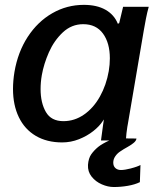

<svg xmlns="http://www.w3.org/2000/svg" viewBox="-20 -578 640 790"><path d="M33.5 -212Q33.5 -245.5 39.5 -282Q53.5 -364 94.2 -426.5Q135 -489 195 -523.5Q255 -558 325 -558Q378.5 -558 414.2 -537.8Q450 -517.5 465 -480L470.5 -483L486.5 -550H592Q585.5 -527 580.5 -501.2Q575.5 -475.5 571.5 -452L506 -67.5L504 -56.5Q499.5 -27.5 498.5 -8.5L541.5 -8Q540.5 2 528 11.5Q515.5 21 504 27.2Q492.5 33.5 489.5 35.5Q487.5 37 475.2 44.8Q463 52.5 454.5 64.8Q446 77 446 91Q446 105.5 454.8 113.5Q463.5 121.5 477.5 121.5Q493.5 121.5 518.5 115Q543.5 108.5 558 101L555.5 171.5Q535 181.5 506.2 186.5Q477.5 191.5 448 191.5Q424 191.5 398.8 180.5Q373.5 169.5 357 148.8Q340.5 128 342 100.5Q344 73 355.5 56.8Q367 40.5 384 26.5Q399.5 14 429.5 0H395.5Q395.5 -0.5 404 -63L407.5 -86.5L403 -80Q389.5 -59 364 -38.8Q338.5 -18.5 305 -5.2Q271.5 8 236 8Q173 8 127.2 -19Q81.5 -46 57.5 -95.8Q33.5 -145.5 33.5 -212ZM427.5 -285.5Q432 -312.5 432 -338Q432 -401 403.8 -439.8Q375.5 -478.5 322.5 -478.5Q274.5 -478.5 238.5 -444.8Q202.5 -411 181.2 -362.8Q160 -314.5 152 -268.5Q147 -240 147 -211.5Q147 -155 168.8 -117.2Q190.5 -79.5 241 -79.5Q287 -79.5 326 -106.8Q365 -134 391.2 -181Q417.5 -228 427.5 -285.5Z"/></svg>

Font: JuliaMono SemiBoldItalic
Style: Regular
Weight: 600
Italic angle: -9°
Monospace: yes
Designer: cormullion
Foundry: corm
Version: Version 0.049; ttfautohint (v1.8.4)